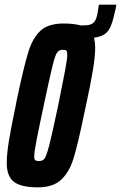

<svg xmlns="http://www.w3.org/2000/svg" viewBox="-20 -797 520 825"><path d="M480 -777 477 -760Q467 -713 457.5 -688.5Q448 -664 431.5 -651.5Q415 -639 384 -635Q389 -615 389 -594Q389 -555 379.5 -497Q370 -439 350 -347L341 -305Q314 -174 295.5 -115Q277 -56 242 -24Q207 8 143 8Q70 8 39.5 -16Q9 -40 9 -96Q9 -134 18 -190Q27 -246 47 -341L53 -372Q83 -514 102 -574.5Q121 -635 154.5 -665.5Q188 -696 253 -696Q296 -696 326 -688H343Q370 -688 382 -699.5Q394 -711 399 -740L405 -777ZM269 -561Q269 -576 265 -579.5Q261 -583 250 -583Q234 -583 225.5 -571.5Q217 -560 205.5 -513.5Q194 -467 168 -344Q149 -256 138 -199.5Q127 -143 127 -126Q127 -112 131.5 -108.5Q136 -105 148 -105Q164 -105 172 -116.5Q180 -128 192 -174.5Q204 -221 230 -344Q248 -432 258.5 -488Q269 -544 269 -561Z"/></svg>

Font: Saira Ultra Condensed ExtraBold
Style: Italic
Weight: 800
Width: 1
Italic angle: -12°
Designer: Hector Gatti with collaboration of the Omnibus-Type team
Foundry: Omnibus-Type
Version: Version 1.001; ttfautohint (v1.8)